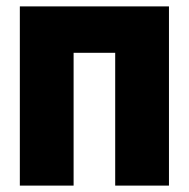

<svg xmlns="http://www.w3.org/2000/svg" viewBox="-20 -580 590 600"><path d="M42 0V-560H508V0H340V-415H210V0Z"/></svg>

Font: Tektur SemiCondensed
Style: Bold
Weight: 700
Width: 4
Designer: Adam Jagosz
Foundry: Adam Jagosz
Version: Version 1.005;gftools[0.9.30]